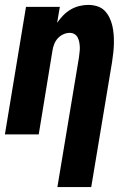

<svg xmlns="http://www.w3.org/2000/svg" viewBox="-20 -548 540 783"><path d="M214 215 302 -314Q303 -325 304.5 -335.5Q306 -346 305.5 -356.5Q305 -367 303 -377Q301 -387 296.5 -395.5Q292 -404 283.5 -409Q275 -414 264 -414Q251 -414 238 -408Q225 -402 215.5 -391.5Q206 -381 201 -368Q196 -355 194 -342L138 0H0L86 -520H224L213 -455Q224 -471 237.5 -485Q251 -499 268 -509Q285 -519 303.5 -523.5Q322 -528 340 -528Q359 -528 376.5 -522.5Q394 -517 406 -505Q418 -493 426 -477Q434 -461 438 -443.5Q442 -426 443.5 -407.5Q445 -389 444.5 -370.5Q444 -352 442 -333Q440 -314 437 -295L352 215Z"/></svg>

Font: Iosevka SS04 Heavy
Style: Italic
Weight: 900
Italic angle: -9°
Monospace: yes
Designer: Belleve Invis
Foundry: Belleve Invis
Version: Version 19.0.0; ttfautohint (v1.8.4)